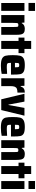

<svg xmlns="http://www.w3.org/2000/svg" viewBox="1696 -2478 791 4222"><g transform="rotate(90 2091.0 -367.5)"><path d="M45 -599V-743H221V-599ZM46 0V-510H220V0Z M312 -510H477L481 -451H490Q525 -518 615 -518Q671 -518 699.5 -497.5Q728 -477 737 -437Q746 -397 746 -327V0H574V-271Q574 -325 571.5 -345Q569 -365 561 -370.5Q553 -376 530 -376Q507 -376 498 -369Q489 -362 486.5 -340Q484 -318 484 -263V0H312Z M881 0V-380H807V-510H881V-658H1056V-510H1149V-380H1056V0Z M1621 -214H1363Q1363 -167 1368.5 -149.5Q1374 -132 1394 -127Q1414 -122 1468 -122Q1523 -122 1605 -129V-9Q1577 -2 1526.5 3Q1476 8 1427 8Q1318 8 1268.5 -18Q1219 -44 1206 -96Q1193 -148 1193 -254Q1193 -359 1206 -412Q1219 -465 1265.5 -491.5Q1312 -518 1412 -518Q1514 -518 1557.5 -493Q1601 -468 1611 -418.5Q1621 -369 1621 -254ZM1363 -301H1461Q1461 -347 1457.5 -366Q1454 -385 1445 -390Q1436 -395 1412 -395Q1389 -395 1379.5 -389.5Q1370 -384 1366.5 -365.5Q1363 -347 1363 -301Z M1702 -510H1867L1871 -426H1881Q1899 -478 1930.5 -498Q1962 -518 2017 -518V-356Q1963 -356 1932.5 -343.5Q1902 -331 1888 -298Q1874 -265 1874 -201V0H1702Z M2164 0 2042 -510H2215L2281 -159H2290L2353 -510H2524L2401 0Z M2982 -214H2724Q2724 -167 2729.5 -149.5Q2735 -132 2755 -127Q2775 -122 2829 -122Q2884 -122 2966 -129V-9Q2938 -2 2887.5 3Q2837 8 2788 8Q2679 8 2629.5 -18Q2580 -44 2567 -96Q2554 -148 2554 -254Q2554 -359 2567 -412Q2580 -465 2626.5 -491.5Q2673 -518 2773 -518Q2875 -518 2918.5 -493Q2962 -468 2972 -418.5Q2982 -369 2982 -254ZM2724 -301H2822Q2822 -347 2818.5 -366Q2815 -385 2806 -390Q2797 -395 2773 -395Q2750 -395 2740.5 -389.5Q2731 -384 2727.5 -365.5Q2724 -347 2724 -301Z M3063 -510H3228L3232 -451H3241Q3276 -518 3366 -518Q3422 -518 3450.5 -497.5Q3479 -477 3488 -437Q3497 -397 3497 -327V0H3325V-271Q3325 -325 3322.5 -345Q3320 -365 3312 -370.5Q3304 -376 3281 -376Q3258 -376 3249 -369Q3240 -362 3237.5 -340Q3235 -318 3235 -263V0H3063Z M3632 0V-380H3558V-510H3632V-658H3807V-510H3900V-380H3807V0Z M3961 -599V-743H4137V-599ZM3962 0V-510H4136V0Z"/></g></svg>

Font: Saira Semi Condensed ExtraBold
Style: Regular
Weight: 800
Width: 4
Designer: Hector Gatti with collaboration of the Omnibus-Type team
Foundry: Omnibus-Type
Version: Version 1.001; ttfautohint (v1.8)